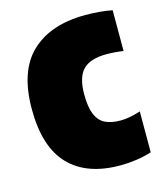

<svg xmlns="http://www.w3.org/2000/svg" viewBox="-91 -628 604 709"><g transform="rotate(-15 211.0 -274.0)"><path d="M20 -274Q20 -420 94 -489.5Q168 -559 301 -559Q355 -559 403 -550V-394Q369.5 -399 339 -399Q276.5 -399 248.8 -370.8Q221 -342.5 221 -277Q221 -228.5 232.5 -200.5Q244 -172.5 267 -160.8Q290 -149 327 -149Q359.5 -149 403 -163V-7Q376 2 344.5 6.5Q313 11 283 11Q154.5 11 87.2 -59.5Q20 -130 20 -274Z"/></g></svg>

Font: Encode Sans Condensed Black
Style: Regular
Weight: 900
Width: 3
Designer: Multiple Designers
Foundry: Impallari Type
Version: Version 2.000